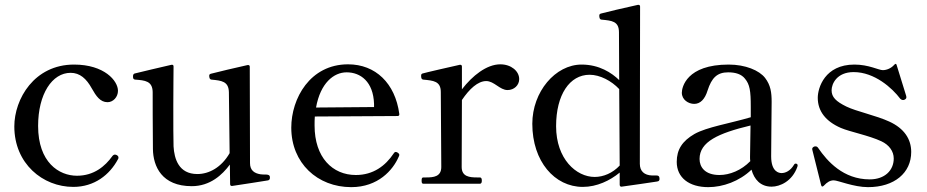

<svg xmlns="http://www.w3.org/2000/svg" viewBox="-20 -757 3817 791"><path d="M282 13C369 13 432 -37 466 -101C468 -104 468 -105 468 -108C468 -112 466 -115 461 -118C458 -120 455 -120 453 -120C450 -120 446 -118 443 -114C413 -72 367 -33 297 -33C223 -33 137 -88 137 -238C137 -370 195 -457 271 -457C309 -457 336 -433 358 -393C376 -361 393 -336 423 -336C446 -336 466 -357 466 -383C466 -424 410 -491 285 -491C121 -491 39 -349 39 -236C39 -83 156 13 282 13Z M1073 -38C1066 -38 1059 -38 1053 -39C1028 -43 1010 -55 1010 -85L1009 -482C1009 -487 1006 -490 1000 -489C968 -482 861 -457 848 -453C843 -451 842 -449 842 -445C842 -439 843 -430 851 -429C893 -425 922 -422 923 -377L926 -126C892 -67 841 -40 793 -40C716 -40 698 -103 695 -154C694 -176 694 -251 694 -322C694 -389 695 -458 695 -483C695 -489 692 -491 686 -490C654 -483 546 -457 534 -454C529 -452 528 -447 528 -442C528 -437 528 -430 537 -429C578 -426 608 -423 609 -378C609 -363 609 -217 610 -143C611 -71 647 10 770 10C846 10 896 -37 927 -79L928 1C928 7 931 10 937 9C968 4 1077 -12 1085 -14C1091 -16 1092 -21 1092 -25C1092 -32 1091 -38 1073 -38Z M1620 -127C1617 -129 1614 -131 1611 -131C1608 -131 1605 -130 1602 -125C1568 -74 1518 -36 1446 -36C1350 -36 1276 -108 1276 -240C1276 -253 1276 -265 1277 -277L1618 -279C1623 -279 1626 -282 1625 -288C1608 -414 1527 -492 1414 -492C1257 -492 1180 -351 1180 -231C1180 -85 1288 14 1427 14C1538 14 1599 -57 1622 -110C1624 -114 1625 -116 1625 -119C1625 -122 1623 -125 1620 -127ZM1408 -459C1465 -459 1518 -421 1521 -329V-316L1282 -314C1300 -415 1355 -459 1408 -459Z M2041 -492C1985 -492 1926 -445 1883 -389V-483C1883 -488 1880 -491 1874 -490C1842 -483 1733 -458 1720 -454C1716 -452 1715 -450 1715 -445C1715 -439 1715 -430 1724 -429C1765 -425 1796 -423 1796 -378L1798 -69C1798 -29 1766 -26 1736 -26H1724C1718 -26 1717 -21 1717 -13C1717 -5 1718 0 1724 0H1957C1963 0 1965 -5 1965 -13C1965 -21 1963 -26 1957 -26H1945C1915 -26 1882 -29 1882 -69L1883 -345C1914 -391 1949 -423 1983 -423C2016 -423 2039 -386 2071 -386C2098 -386 2119 -406 2119 -431C2119 -464 2086 -492 2041 -492Z M2685 -34H2667C2634 -35 2616 -52 2616 -82L2617 -730C2617 -735 2614 -738 2608 -737C2566 -728 2464 -704 2455 -701C2450 -699 2449 -697 2449 -692C2449 -686 2450 -676 2459 -676C2500 -672 2530 -670 2530 -624L2531 -427C2500 -457 2449 -491 2376 -491C2268 -491 2173 -379 2173 -247C2173 -92 2265 13 2381 13C2439 13 2493 -13 2533 -46V4C2533 9 2536 13 2541 12C2581 6 2664 -5 2686 -9C2690 -10 2693 -10 2695 -13C2697 -15 2697 -17 2697 -20C2697 -25 2697 -34 2685 -34ZM2430 -28C2354 -28 2271 -102 2271 -237C2271 -367 2327 -449 2409 -449C2452 -449 2499 -424 2531 -390L2533 -75C2504 -44 2466 -28 2430 -28Z M3258 -83C3256 -83 3254 -83 3251 -78C3236 -53 3216 -44 3200 -44C3190 -44 3157 -48 3157 -113C3157 -183 3159 -289 3159 -337C3159 -376 3155 -406 3132 -436C3108 -467 3051 -491 2982 -491C2808 -491 2789 -397 2789 -375C2789 -346 2816 -329 2840 -329C2865 -329 2884 -348 2895 -384C2912 -437 2935 -459 2980 -459C3011 -459 3035 -451 3049 -433C3069 -409 3073 -383 3073 -317V-274C2985 -248 2893 -234 2841 -205C2791 -176 2768 -141 2768 -90C2768 -25 2819 14 2898 14C2958 14 3026 -10 3076 -58C3087 -18 3113 12 3159 12C3193 12 3244 -10 3265 -70C3266 -73 3266 -75 3266 -76C3266 -80 3263 -83 3258 -83ZM2944 -36C2884 -36 2862 -69 2862 -102C2862 -173 2939 -208 3072 -240C3071 -188 3070 -134 3070 -111C3070 -105 3070 -99 3071 -93C3034 -55 2986 -36 2944 -36Z M3374 8C3388 -7 3400 -14 3415 -14C3432 -14 3497 14 3556 14C3665 14 3734 -45 3734 -131C3734 -184 3705 -228 3644 -256C3590 -281 3508 -298 3467 -318C3424 -339 3406 -357 3406 -385C3406 -411 3427 -460 3497 -460C3583 -460 3656 -394 3689 -350C3692 -347 3696 -345 3700 -345C3702 -345 3704 -345 3706 -346C3712 -349 3714 -352 3714 -356C3714 -357 3714 -360 3713 -363L3674 -489C3672 -496 3669 -495 3664 -490C3652 -476 3633 -468 3617 -468C3600 -468 3559 -491 3500 -491C3378 -491 3349 -395 3349 -354C3349 -299 3382 -257 3444 -230C3481 -214 3560 -199 3611 -175C3643 -160 3662 -134 3662 -104C3662 -55 3625 -18 3563 -18C3454 -18 3388 -93 3351 -147C3348 -152 3344 -154 3340 -154C3338 -154 3336 -154 3334 -153C3329 -151 3326 -147 3326 -143L3327 -138L3363 6C3365 13 3369 13 3374 8Z"/></svg>

Font: Shippori Mincho OTF Medium
Style: Regular
Weight: 500
Designer: FONTDASU
Foundry: FONTDASU / Google Inc. / but / Adobe
Version: Version 3.300;hotconv 1.0.109;makeotfexe 2.5.65596